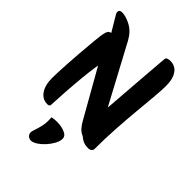

<svg xmlns="http://www.w3.org/2000/svg" viewBox="-274 -842 1187 1187"><g transform="rotate(45 319.0 -249.0)"><path d="M513 14Q491 14 473.5 7.5Q456 1 436 -16Q414 -25 398.5 -42.5Q383 -60 371 -82L197 -389H195Q186 -334 179.5 -266Q173 -198 168.5 -131.5Q164 -65 162 -15Q162 0 143 0Q100 0 74.5 -36.5Q49 -73 49 -136Q49 -173 54 -260Q59 -347 71 -477Q76 -539 84 -565Q92 -591 111 -591L49 -695Q45 -702 45 -710Q45 -729 69 -729Q102 -729 145.5 -706Q189 -683 217 -632L420 -253H422Q427 -316 432 -383Q437 -450 442 -513.5Q447 -577 451 -629Q455 -681 458 -713Q460 -721 470 -724.5Q480 -728 493 -728Q516 -728 536 -716Q556 -704 569 -675.5Q582 -647 582 -597Q582 -562 576.5 -499.5Q571 -437 563.5 -357.5Q556 -278 550.5 -189.5Q545 -101 545 -13Q545 0 536 7Q527 14 513 14ZM232 231Q218 231 206.5 223Q195 215 193 199Q192 187 200 165.5Q208 144 215 112Q222 80 218 39Q229 36 240.5 35Q252 34 263 34Q300 34 330.5 46.5Q361 59 361 84Q361 105 348 129.5Q335 154 315 176.5Q295 199 273 214Q251 229 232 231Z"/></g></svg>

Font: Protest Riot
Style: Regular
Weight: 400
Designer: Octavio Pardo
Foundry: Ashler Design
Version: Version 2.005; ttfautohint (v1.8.4.7-5d5b)